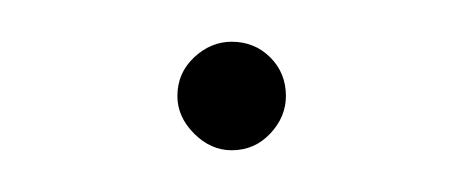

<svg xmlns="http://www.w3.org/2000/svg" viewBox="-20 -69 222 92"><path d="M65 -23Q65 -34 73 -41.5Q81 -49 91 -49Q102 -49 109.5 -41.5Q117 -34 117 -23Q117 -13 109.5 -5Q102 3 91 3Q81 3 73 -5Q65 -13 65 -23Z"/></svg>

Font: iiserrat Thin
Style: Regular
Weight: 100
Designer: Akira Ohta
Foundry: Akira Ohta
Version: Version 1.200;Glyphs 3.3.1 (3343)